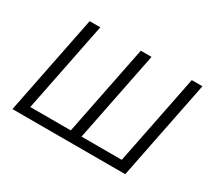

<svg xmlns="http://www.w3.org/2000/svg" viewBox="-109 -706 963 884"><g transform="rotate(30 372.0 -264.0)"><path d="M197.3 -528.3 101.6 -49.3H316.9L412.6 -528.3H469.7L374 -49.3H587.9L683.6 -528.3H740.2L634.8 0H35.2L140.6 -528.3Z"/></g></svg>

Font: Franko
Style: Light Italic
Weight: 300
Designer: Google
Version: Version 1.200310; 2013